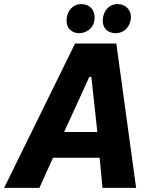

<svg xmlns="http://www.w3.org/2000/svg" viewBox="-70 -911 720 931"><path d="M-50 0H121L187 -146H413L427 0H590L494 -700H294ZM313 -750C351 -750 387 -776 389 -824C390 -864 364 -891 325 -891C286 -892 254 -861 253 -814C251 -777 275 -751 313 -750ZM489 -750C537 -750 563 -787 565 -826C566 -862 540 -891 501 -891C461 -892 430 -860 428 -813C427 -778 449 -751 489 -750ZM241 -271 363 -538H373L402 -271Z"/></svg>

Font: Fixel Text 20240404
Style: Bold Italic
Weight: 700
Width: 4
Italic angle: -10°
Designer: AlfaBravo + MacPaw
Foundry: Kyrylo Tkachov, Marchela Mozhyna, Serhii Makarenko, Maria Weinstein, Zakhar Kryvoshyya
Version: Version 1.211;Glyphs 3.2 (3225)